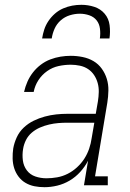

<svg xmlns="http://www.w3.org/2000/svg" viewBox="-20 -770 540 798"><path d="M165 8Q143 8 123 4Q103 0 86 -10Q69 -20 57 -36Q45 -52 39 -71Q33 -90 32.5 -111Q32 -132 35 -153Q39 -176 49.5 -199Q60 -222 78.5 -239.5Q97 -257 119.5 -268Q142 -279 166 -285.5Q190 -292 213.5 -294.5Q237 -297 260 -297H378L387 -349Q390 -368 390.5 -387.5Q391 -407 386 -425Q381 -443 371 -458Q361 -473 346 -483Q331 -493 312 -497Q293 -501 274 -501Q249 -501 223.5 -495.5Q198 -490 176 -474.5Q154 -459 139.5 -436.5Q125 -414 120 -388H80Q85 -410 94 -430.5Q103 -451 117 -469Q131 -487 149.5 -501Q168 -515 189 -523Q210 -531 231.5 -534.5Q253 -538 274 -538Q299 -538 323.5 -533Q348 -528 368.5 -516Q389 -504 403 -484.5Q417 -465 424 -442Q431 -419 430.5 -393.5Q430 -368 426 -343L375 -37H428V0H329L346 -102Q333 -77 313.5 -55.5Q294 -34 269.5 -19.5Q245 -5 218 1.5Q191 8 165 8ZM173 -29Q195 -29 217.5 -33Q240 -37 261 -47.5Q282 -58 300 -74.5Q318 -91 330.5 -110.5Q343 -130 350.5 -152Q358 -174 361 -196L372 -260H260Q241 -260 222.5 -258.5Q204 -257 184.5 -252.5Q165 -248 146.5 -240Q128 -232 112.5 -219Q97 -206 88 -188Q79 -170 76 -151Q72 -127 75 -103.5Q78 -80 91.5 -62Q105 -44 127 -36.5Q149 -29 173 -29ZM155 -610Q158 -629 164 -647.5Q170 -666 181.5 -683Q193 -700 208.5 -713.5Q224 -727 242.5 -735Q261 -743 280 -746.5Q299 -750 318 -750Q346 -750 372 -741.5Q398 -733 415 -713Q432 -693 435.5 -665.5Q439 -638 435 -610H395Q398 -630 395.5 -650.5Q393 -671 381.5 -685.5Q370 -700 351 -706.5Q332 -713 312 -713Q291 -713 270 -706.5Q249 -700 232.5 -685.5Q216 -671 207 -651Q198 -631 195 -610Z"/></svg>

Font: Iosevka Curly Slab XLtObl
Style: Regular
Weight: 200
Italic angle: -9°
Monospace: yes
Designer: Belleve Invis
Foundry: Belleve Invis
Version: Version 11.1.0; ttfautohint (v1.8.3)